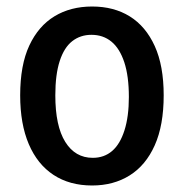

<svg xmlns="http://www.w3.org/2000/svg" viewBox="-20 -557 565 590"><path d="M263 13Q194 13 144.5 -19.5Q95 -52 68.5 -114Q42 -176 42 -264Q42 -357 70 -417Q98 -477 147.5 -507Q197 -537 263 -537Q330 -537 379 -506.5Q428 -476 455.5 -415.5Q483 -355 483 -264Q483 -172 455.5 -110.5Q428 -49 378.5 -18Q329 13 263 13ZM265 -72Q300 -72 324.5 -93Q349 -114 362.5 -156.5Q376 -199 376 -259Q376 -323 362 -365.5Q348 -408 322.5 -429Q297 -450 261 -450Q227 -450 202 -430.5Q177 -411 163.5 -369.5Q150 -328 150 -264Q150 -170 180.5 -121Q211 -72 265 -72Z"/></svg>

Font: Bricolage Grotesque SemiCondensed Medium
Style: Regular
Weight: 500
Width: 4
Designer: Mathieu Triay
Foundry: Atelier Triay
Version: Version 1.001;gftools[0.9.33.dev8+g029e19f]